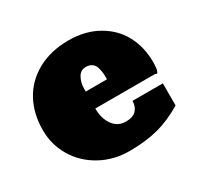

<svg xmlns="http://www.w3.org/2000/svg" viewBox="-123 -674 844 823"><g transform="rotate(-30 299.0 -262.0)"><path d="M298.3 8.8Q219.2 8.8 155 -26.9Q90.8 -62.5 55.2 -122.6Q19.5 -182.6 19.5 -254.4Q19.5 -335 53.2 -397.7Q86.9 -460.4 152.6 -496.8Q218.3 -533.2 306.2 -533.2Q390.1 -533.2 452.1 -497.3Q514.2 -461.4 544.7 -402.8Q575.2 -344.2 575.2 -271Q575.2 -254.4 572.8 -236.3Q568.4 -222.2 566.2 -220.5Q564 -218.8 554.7 -222.7H260.7Q260.7 -173.3 283.9 -140.9Q307.1 -108.4 347.2 -108.4Q382.3 -108.4 398.4 -125.5Q414.6 -142.6 415.5 -171.4H565.4V-62Q501 -23.4 438.7 -7.3Q376.5 8.8 298.3 8.8ZM261.7 -306.2H366.7Q367.2 -323.2 366 -335.9Q364.7 -348.6 360.4 -364.5Q356 -380.4 344.2 -388.9Q332.5 -397.5 314.5 -397.5Q288.1 -397.5 274.9 -373.8Q261.7 -350.1 261.7 -320.3Z"/></g></svg>

Font: Bevan
Style: Regular
Weight: 400
Foundry: vernon adams
Version: Version 1.000